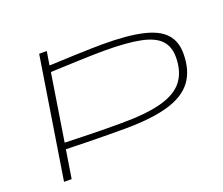

<svg xmlns="http://www.w3.org/2000/svg" viewBox="-116 -872 1209 1043"><g transform="rotate(-20 488.5 -350.0)"><path d="M88 0 199 -700H243L230 -621Q320 -625 378 -627Q436 -629 473.5 -630Q511 -631 539 -631Q682 -631 769.5 -611Q857 -591 896.5 -547.5Q936 -504 936 -434Q936 -336 890.5 -275Q845 -214 747.5 -186Q650 -158 493 -158Q431 -158 380.5 -158.5Q330 -159 278 -160Q226 -161 158 -163L132 0ZM491 -193Q635 -193 723 -217Q811 -241 851 -293.5Q891 -346 891 -430Q891 -490 857 -526.5Q823 -563 745 -579Q667 -595 535 -595Q504 -595 467 -594Q430 -593 373 -591Q316 -589 225 -585L164 -199Q229 -197 278.5 -195.5Q328 -194 377.5 -193.5Q427 -193 491 -193Z"/></g></svg>

Font: Georama ExtraExtended ExtraLight
Style: Italic
Weight: 200
Width: 8
Italic angle: -9°
Designer: Jean-Baptiste Levee
Foundry: Production Type
Version: Version 1.000